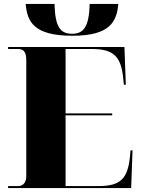

<svg xmlns="http://www.w3.org/2000/svg" viewBox="-20 -952 715 972"><path d="M347 -771C540 -771 571 -845 579 -932H434C431 -816 403 -781 345 -781C285 -781 259 -816 256 -932H110C118 -845 147 -771 347 -771ZM21 0H644L651 -191H641L638 -160C627 -46 589 -10 478 -10H312V-368H548V-378H312V-704H444C554 -704 593 -668 604 -554L607 -523H617L610 -714H21V-704H70C92 -704 113 -697 113 -650V-59C113 -31 99 -10 72 -10H21Z"/></svg>

Font: Noto Serif Display Black
Style: Regular
Weight: 900
Designer: Monotype Design Team
Foundry: Monotype Imaging Inc.
Version: Version 2.009